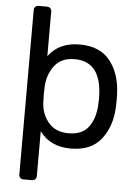

<svg xmlns="http://www.w3.org/2000/svg" viewBox="-60 -756 715 992"><g transform="rotate(5 297.5 -260.0)"><path d="M76.2 167V-687Q76.2 -696.8 82.5 -703.4Q88.9 -710 99.1 -710H144Q153.8 -710 160.4 -703.4Q167 -696.8 167 -687V-455.1Q222.2 -530.3 329.1 -529.8Q434.1 -529.8 486.6 -463.4Q539.1 -397 543 -293.9Q543.9 -282.7 543.9 -259.8Q543.9 -236.8 543 -226.1Q539.1 -124 486.6 -57.1Q434.1 9.8 329.1 9.8Q222.2 9.8 167 -65.9V167Q167 176.8 160.4 183.3Q153.8 189.9 144 189.9H99.1Q88.9 189.9 82.5 183.3Q76.2 176.8 76.2 167ZM166 -256.8 167 -217.8Q168.9 -156.7 205.6 -112.3Q242.2 -67.9 310.1 -67.9Q381.8 -67.9 415 -113Q448.2 -158.2 451.2 -231Q452.1 -240.7 452.1 -259.8Q452.1 -451.7 310.1 -452.1Q240.2 -452.1 205.1 -406Q169.9 -359.9 167 -295.9Z"/></g></svg>

Font: Rubik AZ
Style: Regular
Weight: 400
Designer: Hubert and Fischer
Foundry: Hubert & Fischer
Version: Version 2.000